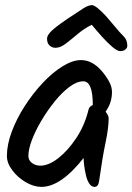

<svg xmlns="http://www.w3.org/2000/svg" viewBox="-20 -726 518 751"><path d="M142 5Q112 5 80.5 -13.5Q49 -32 28 -60Q7 -88 7 -116Q7 -160 26 -211Q45 -262 77 -311.5Q109 -361 147 -401.5Q185 -442 224.5 -466.5Q264 -491 297 -491Q342 -491 380 -446Q398 -424 408 -404.5Q418 -385 418 -366Q418 -347 412.5 -328Q407 -309 393 -289Q405 -274 405 -263Q405 -226 392.5 -166.5Q380 -107 368 -20Q365 5 350 5Q338 5 329.5 -7.5Q321 -20 316.5 -39Q312 -58 309.5 -77Q307 -96 307 -108Q218 5 142 5ZM138 -78Q170 -78 207.5 -107Q245 -136 278 -185.5Q311 -235 326 -296Q329 -310 343 -315Q343 -408 306 -408Q281 -408 252 -386.5Q223 -365 195 -330.5Q167 -296 143 -256Q119 -216 105 -179Q91 -142 91 -116Q91 -99 105 -88.5Q119 -78 138 -78ZM450 -526Q439 -526 419.5 -542.5Q400 -559 378.5 -583Q357 -607 339 -629Q310 -615 284.5 -593.5Q259 -572 237.5 -555.5Q216 -539 197 -539Q184 -539 174 -548Q164 -557 164 -575Q164 -593 199.5 -620.5Q235 -648 307 -694Q318 -701 326.5 -703.5Q335 -706 340 -706Q344 -706 352 -701.5Q360 -697 378 -680Q396 -663 427 -625Q450 -597 464 -583.5Q478 -570 478 -546Q478 -539 470.5 -532.5Q463 -526 450 -526Z"/></svg>

Font: Solitreo
Style: Regular
Weight: 400
Designer: Nathan Gross, Bryan Kirschen, Binghamton University
Foundry: Eli Heuer
Version: Version 1.100; ttfautohint (v1.8.4.7-5d5b)